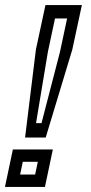

<svg xmlns="http://www.w3.org/2000/svg" viewBox="-56 -734 356 754"><path d="M42.5 -194 85 -539.5 122.5 -714H265.5L228 -539.5L123.5 -194ZM85.5 -250.5H107L179.5 -530L207.5 -661.5H160L132 -530ZM-36.5 0 -5.5 -147H151.5L120.5 0ZM23 -48.5H82L92.5 -98.5H33.5Z"/></svg>

Font: Tourney Expanded Medium
Style: Italic
Weight: 500
Width: 7
Italic angle: -12°
Designer: Tyler Finck
Foundry: Etcetera Type Co
Version: Version 1.010; ttfautohint (v1.8.3)